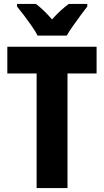

<svg xmlns="http://www.w3.org/2000/svg" viewBox="-20 -950 526 970"><path d="M321 0H165V-579H17V-714H468V-579H321ZM170 -770Q160 -790 141 -817.5Q122 -845 101.5 -872Q81 -899 66 -917V-930H162Q201 -900 243 -852Q266 -878 286.5 -896.5Q307 -915 327 -930H421V-917Q406 -898 386.5 -871.5Q367 -845 348 -818Q329 -791 317 -770Z"/></svg>

Font: Noto Sans Devanagari Condensed ExtraBold
Style: Regular
Weight: 800
Width: 3
Designer: Jelle Bosma - Monotype Design Team
Foundry: Monotype Imaging Inc.
Version: Version 2.004; ttfautohint (v1.8.4.7-5d5b)